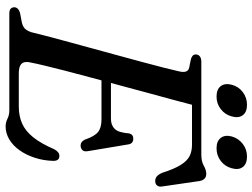

<svg xmlns="http://www.w3.org/2000/svg" viewBox="-130 -776 920 700"><g transform="rotate(90 330.0 -426.0)"><path d="M233.5 -370.5H413.5Q436.5 -370.5 450 -384.2Q463.5 -398 466.5 -437.5Q468.5 -445 473.5 -448.5Q478.5 -452 485 -452Q495 -452 500.2 -447Q505.5 -442 506.5 -433.5L531 -287Q533.5 -273 527.5 -266.8Q521.5 -260.5 512.5 -260Q504 -259.5 498.2 -263.8Q492.5 -268 489 -275.5Q477 -311 461.2 -323.5Q445.5 -336 416 -336H223ZM381 0H29.5Q16.5 0 11.5 -5.2Q6.5 -10.5 6.5 -18Q6.5 -25.5 12.2 -31Q18 -36.5 27 -39L61 -45.5Q75.5 -48.5 83.8 -56.2Q92 -64 97.5 -80.5Q101 -96.5 109.5 -128.2Q118 -160 129.2 -202.2Q140.5 -244.5 153.8 -292.5Q167 -340.5 180.2 -389.2Q193.5 -438 205.5 -482.5Q217.5 -527 226.5 -562.2Q235.5 -597.5 240 -618Q244 -634.5 240.8 -643.8Q237.5 -653 227.5 -655.5L196 -662Q188.5 -664 183.5 -668.2Q178.5 -672.5 178.5 -679.5Q178.5 -689 185.5 -694.5Q192.5 -700 205.5 -700H544Q568.5 -700 584.2 -709Q600 -718 614 -718Q635.5 -718 640 -693.5L659.5 -559.5Q662 -547 657.2 -540Q652.5 -533 643 -532Q632 -531 624.2 -536.8Q616.5 -542.5 610 -557.5Q596 -601.5 581.2 -625Q566.5 -648.5 549 -657.2Q531.5 -666 508 -666H362Q355 -638.5 343.8 -597.2Q332.5 -556 319.2 -506.8Q306 -457.5 291.8 -405Q277.5 -352.5 263.8 -301.5Q250 -250.5 238.5 -206Q227 -161.5 219 -128Q211 -94.5 208 -78Q204.5 -64 207.2 -54Q210 -44 220.2 -39.2Q230.5 -34.5 249 -34.5H368Q403.5 -34.5 430.8 -46.8Q458 -59 480.8 -87.5Q503.5 -116 524 -163.5Q534 -182.5 548.5 -182.5Q567 -182.5 566.5 -159.5Q565.5 -124.5 555.2 -93Q545 -61.5 528 -37.5Q511 -13.5 488.5 0Q466 13.5 441.5 13.5Q426 13.5 413 6.8Q400 0 381 0ZM332 -755.5Q305.5 -755.5 294 -770.8Q282.5 -786 289 -811Q295.5 -836 315.8 -851.2Q336 -866.5 362 -866.5Q388.5 -866.5 400 -851.2Q411.5 -836 404.5 -811Q398 -786.5 378 -771Q358 -755.5 332 -755.5ZM520.5 -755.5Q494.5 -755.5 482.8 -770.8Q471 -786 477.5 -811Q484.5 -835.5 504.5 -851Q524.5 -866.5 550.5 -866.5Q577.5 -866.5 589 -851.2Q600.5 -836 593.5 -811Q587 -786.5 567 -771Q547 -755.5 520.5 -755.5Z"/></g></svg>

Font: Fraunces
Style: Italic
Weight: 400
Italic angle: -16°
Version: Version 1.000;[b76b70a41]